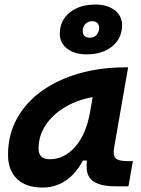

<svg xmlns="http://www.w3.org/2000/svg" viewBox="-20 -821 626 851"><path d="M168.9 10.3Q95.7 10.3 55.7 -27.8Q15.6 -65.9 15.6 -135.3Q15.6 -223.1 54.7 -294.7Q93.8 -366.2 164.3 -417Q234.9 -467.8 329.6 -495.1Q424.3 -522.5 535.6 -522.5H547.9L485.8 -166.5Q480 -132.3 492.7 -119.6Q505.4 -106.9 545.4 -106.9H568.8L549.3 4.9H496.1Q446.3 4.9 418.5 -5.1Q390.6 -15.1 378.7 -31.7Q366.7 -48.3 364.7 -68.6Q362.8 -88.9 365.2 -109.4H347.2Q317.4 -51.8 271.5 -20.8Q225.6 10.3 168.9 10.3ZM200.7 -115.2Q264.6 -115.2 313.2 -170.2Q361.8 -225.1 379.4 -325.7L390.6 -390.6Q321.3 -377.9 267.1 -345.5Q212.9 -313 181.9 -265.9Q150.9 -218.8 150.9 -162.1Q150.9 -115.2 200.7 -115.2ZM363.8 -580.1Q310.5 -580.1 277.8 -605.2Q245.1 -630.4 245.1 -671.4Q245.1 -729.5 288.6 -765.1Q332 -800.8 402.8 -800.8Q456.1 -800.8 488.5 -775.6Q521 -750.5 521 -709.5Q521 -651.4 477.8 -615.7Q434.6 -580.1 363.8 -580.1ZM377 -653.8Q396 -653.8 407.7 -666Q419.4 -678.2 419.4 -698.2Q419.4 -710.9 411.4 -719Q403.3 -727.1 389.6 -727.1Q370.1 -727.1 358.4 -714.8Q346.7 -702.6 346.7 -682.6Q346.7 -669.9 355 -661.9Q363.3 -653.8 377 -653.8Z"/></svg>

Font: Cascadia Mono
Style: Bold Italic
Weight: 700
Italic angle: -10°
Monospace: yes
Designer: Aaron Bell
Foundry: Saja Typeworks
Version: Version 2404.023; ttfautohint (v1.8.4)